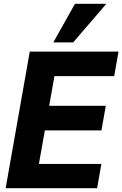

<svg xmlns="http://www.w3.org/2000/svg" viewBox="-20 -999 649 1019"><path d="M138 -725H609L586 -595H269L241 -437.5H541.5L518.5 -307H218L186.5 -129H518L495.5 0H10ZM263 -774 378 -979H544.5L368.5 -774Z"/></svg>

Font: JuliaMono ExtraBold
Style: Italic
Weight: 800
Italic angle: -9°
Monospace: yes
Designer: cormullion
Foundry: corm
Version: Version 0.057; ttfautohint (v1.8.4)